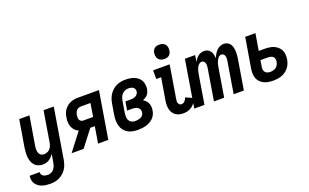

<svg xmlns="http://www.w3.org/2000/svg" viewBox="-114 -1262 3215 1996"><g transform="rotate(-20 1493.5 -263.5)"><path d="M166 223Q142 223 119 220.5Q96 218 74.5 210.5Q53 203 35 190Q17 177 5 159Q-7 141 -11 118Q-15 95 -11 72V71H100Q98 85 104.5 97Q111 109 122 115.5Q133 122 146.5 124.5Q160 127 174 127Q192 127 210.5 118Q229 109 241 93Q253 77 259 58.5Q265 40 268 22L283 -67Q273 -51 260 -36.5Q247 -22 231 -11.5Q215 -1 196 3.5Q177 8 160 8Q133 8 109.5 -1Q86 -10 70 -28Q54 -46 45.5 -69.5Q37 -93 34.5 -118.5Q32 -144 33.5 -170Q35 -196 39 -222L89 -520H202L150 -207Q148 -194 146.5 -180.5Q145 -167 146 -154Q147 -141 151 -129Q155 -117 162.5 -107.5Q170 -98 181.5 -93Q193 -88 206 -88Q224 -88 241.5 -94.5Q259 -101 272 -115Q285 -129 292 -146Q299 -163 302 -180L358 -520H471L379 37Q374 62 366 86.5Q358 111 343.5 133Q329 155 308.5 173Q288 191 264.5 202.5Q241 214 216 218.5Q191 223 166 223Z M612 0H479L629 -196Q606 -206 588.5 -224.5Q571 -243 562 -266.5Q553 -290 552 -316.5Q551 -343 556 -369Q559 -390 566 -410.5Q573 -431 586 -449Q599 -467 616.5 -481.5Q634 -496 654 -504.5Q674 -513 695 -516.5Q716 -520 737 -520H971L885 0H772L802 -182H752ZM818 -278 842 -424H737Q724 -424 710.5 -419Q697 -414 687.5 -403.5Q678 -393 673 -380Q668 -367 666 -354Q664 -341 664 -328Q664 -315 669 -303.5Q674 -292 684.5 -285Q695 -278 708 -278Z M1213 8Q1182 8 1153 2.5Q1124 -3 1100 -17.5Q1076 -32 1059 -54.5Q1042 -77 1034.5 -104.5Q1027 -132 1026.5 -162Q1026 -192 1031 -222L1051 -342Q1055 -367 1063.5 -391.5Q1072 -416 1086.5 -438Q1101 -460 1121 -478Q1141 -496 1165 -507.5Q1189 -519 1214 -523.5Q1239 -528 1263 -528Q1289 -528 1314 -524.5Q1339 -521 1361 -512Q1383 -503 1401.5 -488Q1420 -473 1431 -452Q1442 -431 1445 -406Q1448 -381 1444 -356Q1441 -341 1435 -326Q1429 -311 1418.5 -299Q1408 -287 1394 -278.5Q1380 -270 1365 -264Q1382 -254 1395 -240Q1408 -226 1415.5 -208.5Q1423 -191 1424.5 -170.5Q1426 -150 1422 -130Q1419 -108 1409 -86.5Q1399 -65 1382 -48.5Q1365 -32 1344 -20.5Q1323 -9 1301 -3Q1279 3 1256.5 5.5Q1234 8 1213 8ZM1213 -88Q1223 -88 1233.5 -89Q1244 -90 1254 -92.5Q1264 -95 1274 -99Q1284 -103 1292.5 -110Q1301 -117 1306 -127Q1311 -137 1313 -147Q1316 -164 1310 -179Q1304 -194 1291.5 -203Q1279 -212 1263 -215.5Q1247 -219 1230 -219H1173L1189 -315H1246Q1260 -315 1273.5 -317Q1287 -319 1300 -325.5Q1313 -332 1322.5 -344Q1332 -356 1334 -369Q1336 -384 1331.5 -397Q1327 -410 1316 -418Q1305 -426 1291.5 -429Q1278 -432 1263 -432Q1244 -432 1224.5 -423.5Q1205 -415 1191.5 -399.5Q1178 -384 1171.5 -365Q1165 -346 1162 -327L1142 -207Q1139 -186 1139 -164.5Q1139 -143 1148 -125.5Q1157 -108 1174.5 -98Q1192 -88 1213 -88Z M1717 8Q1694 8 1671.5 3Q1649 -2 1631 -14.5Q1613 -27 1601 -45.5Q1589 -64 1584 -86Q1579 -108 1579 -131Q1579 -154 1583 -178L1624 -424H1570V-520H1753L1694 -162Q1692 -150 1691 -137.5Q1690 -125 1694 -114Q1698 -103 1706.5 -95.5Q1715 -88 1727 -88Q1737 -88 1747.5 -92.5Q1758 -97 1765 -105Q1772 -113 1777.5 -122.5Q1783 -132 1786 -142L1872 -104Q1862 -81 1847 -59.5Q1832 -38 1811.5 -22Q1791 -6 1766 1Q1741 8 1717 8ZM1721 -590Q1702 -590 1684.5 -597Q1667 -604 1656 -618Q1645 -632 1642.5 -651Q1640 -670 1643 -689Q1645 -702 1651.5 -714.5Q1658 -727 1669.5 -735.5Q1681 -744 1694.5 -747Q1708 -750 1721 -750Q1740 -750 1758 -743Q1776 -736 1786.5 -722Q1797 -708 1800 -689Q1803 -670 1799 -651Q1797 -638 1790.5 -625.5Q1784 -613 1772.5 -604.5Q1761 -596 1747.5 -593Q1734 -590 1721 -590Z M1836 0 1922 -520H2035L2023 -446Q2030 -462 2041.5 -477Q2053 -492 2067.5 -504Q2082 -516 2100 -522Q2118 -528 2135 -528Q2157 -528 2175 -519Q2193 -510 2204.5 -493.5Q2216 -477 2220.5 -457Q2225 -437 2227 -416Q2235 -437 2246.5 -457Q2258 -477 2274 -493.5Q2290 -510 2311 -519Q2332 -528 2353 -528Q2375 -528 2393.5 -518.5Q2412 -509 2423 -492.5Q2434 -476 2439 -456Q2444 -436 2445 -415Q2446 -394 2444.5 -372.5Q2443 -351 2439 -329L2385 0H2272L2329 -348Q2332 -362 2332 -375.5Q2332 -389 2328.5 -401.5Q2325 -414 2315 -423Q2305 -432 2292 -432Q2279 -432 2268.5 -424.5Q2258 -417 2250.5 -406Q2243 -395 2237.5 -383Q2232 -371 2228.5 -359Q2225 -347 2222.5 -335Q2220 -323 2218 -311L2167 0H2054L2111 -348Q2114 -362 2114 -375.5Q2114 -389 2110.5 -401.5Q2107 -414 2097 -423Q2087 -432 2074 -432Q2061 -432 2050.5 -424.5Q2040 -417 2032 -406Q2024 -395 2019 -383Q2014 -371 2010.5 -359Q2007 -347 2004.5 -335Q2002 -323 2000 -311L1949 0Z M2710 8Q2683 8 2657 4Q2631 0 2608 -11Q2585 -22 2567 -40Q2549 -58 2540 -81.5Q2531 -105 2530 -131.5Q2529 -158 2533 -185L2589 -520H2702L2671 -334H2735Q2762 -334 2788 -330.5Q2814 -327 2837 -317Q2860 -307 2878.5 -290.5Q2897 -274 2908 -251.5Q2919 -229 2920.5 -202.5Q2922 -176 2918 -150Q2914 -127 2905 -104.5Q2896 -82 2881 -63Q2866 -44 2845.5 -29.5Q2825 -15 2802 -6.5Q2779 2 2756 5Q2733 8 2710 8ZM2710 -88Q2726 -88 2743 -92Q2760 -96 2774 -106.5Q2788 -117 2796 -132.5Q2804 -148 2807 -165Q2810 -180 2807 -195.5Q2804 -211 2793 -221Q2782 -231 2766.5 -234.5Q2751 -238 2735 -238H2655L2644 -170Q2641 -153 2643 -137Q2645 -121 2654.5 -109.5Q2664 -98 2679 -93Q2694 -88 2710 -88Z"/></g></svg>

Font: Iosevka Custom
Style: Bold Italic
Weight: 700
Italic angle: -9°
Designer: Belleve Invis
Foundry: Belleve Invis
Version: Version 30.3.1; ttfautohint (v1.8.3)